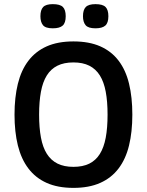

<svg xmlns="http://www.w3.org/2000/svg" viewBox="-20 -889 706 923"><path d="M616.2 -337.9Q616.2 -254.9 600.3 -189.7Q584.5 -124.5 550 -79.1Q515.6 -33.7 461.9 -9.8Q408.2 14.2 333 14.2Q257.8 14.2 204.3 -9.8Q150.9 -33.7 116.5 -79.1Q82 -124.5 65.9 -189.7Q49.8 -254.9 49.8 -337.9Q49.8 -420.9 65.9 -486.3Q82 -551.8 116.5 -596.9Q150.9 -642.1 204.3 -666Q257.8 -689.9 333 -689.9Q408.2 -689.9 461.9 -666.3Q515.6 -642.6 550 -597.4Q584.5 -552.2 600.3 -486.8Q616.2 -421.4 616.2 -337.9ZM497.1 -337.9Q497.1 -400.9 488.3 -448Q479.5 -495.1 460 -526.4Q440.4 -557.6 409.2 -573.2Q377.9 -588.9 333 -588.9Q287.6 -588.9 256.1 -573.2Q224.6 -557.6 205.1 -526.4Q185.5 -495.1 176.8 -448Q168 -400.9 168 -337.9Q168 -274.9 176.8 -227.8Q185.5 -180.7 205.3 -149.4Q225.1 -118.2 256.6 -102.5Q288.1 -86.9 333 -86.9Q377.9 -86.9 409.2 -102.3Q440.4 -117.7 460 -148.9Q479.5 -180.2 488.3 -227.3Q497.1 -274.4 497.1 -337.9ZM501 -811Q501 -778.8 486.1 -765.9Q471.2 -752.9 439 -752.9Q403.8 -752.9 391.4 -768.1Q378.9 -783.2 378.9 -811Q378.9 -841.3 392.3 -855.2Q405.8 -869.1 439 -869.1Q473.6 -869.1 487.3 -855.5Q501 -841.8 501 -811ZM295.9 -811Q295.9 -778.8 281.2 -765.9Q266.6 -752.9 233.9 -752.9Q198.7 -752.9 186.5 -768.1Q174.3 -783.2 174.3 -811Q174.3 -841.3 187.5 -855.2Q200.7 -869.1 233.9 -869.1Q268.6 -869.1 282.2 -855.5Q295.9 -841.8 295.9 -811Z"/></svg>

Font: Clear Sans Medium
Style: Regular
Weight: 500
Foundry: Intel Corporation
Version: Version 1.00